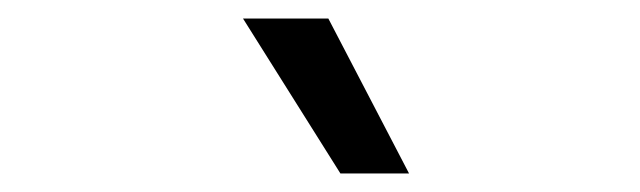

<svg xmlns="http://www.w3.org/2000/svg" viewBox="-20 -802 690 207"><path d="M421 -615H347L242 -782H334Z"/></svg>

Font: Azeret Mono Light
Style: Regular
Weight: 300
Designer: Martin Vácha
Foundry: Displaay
Version: Version 1.002